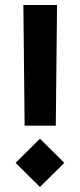

<svg xmlns="http://www.w3.org/2000/svg" viewBox="-20 -720 320 764"><path d="M139 24 236 -72 139 -168 42 -72ZM73 -700 78 -220H202L207 -700Z"/></svg>

Font: KT Kiyosuna Sans Bold
Style: Regular
Weight: 700
Designer: [Zen Kaku Gothic] Yoshimichi Ohira
Version: Version 1.010;Glyphs 3.1.2 (3151)